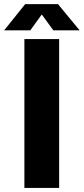

<svg xmlns="http://www.w3.org/2000/svg" viewBox="-62 -919 409 939"><path d="M57.3 -728H227.3V0H57.3ZM-41.7 -770.7 61 -898.7H221.7L327.3 -770.7H198.7L142.3 -848.3L86.2 -770.7Z"/></svg>

Font: Murecho Thin
Style: Regular
Weight: 100
Designer: Neil Summerour
Foundry: Positype
Version: Version 1.010